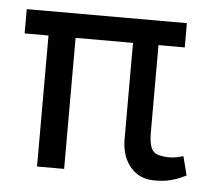

<svg xmlns="http://www.w3.org/2000/svg" viewBox="-38 -424 514 473"><g transform="rotate(5 219.0 -187.5)"><path d="M69 0H136V-324H278V-83Q279 -42 301 -16.5Q323 9 360 9Q383 9 398.5 5Q414 1 424 -3.5Q434 -8 438 -10L426 -57Q408 -51 392 -51Q359 -51 350 -64Q341 -77 341 -106V-324H406V-384H10V-324H69Z"/></g></svg>

Font: Cambay Devanagari
Style: Regular
Weight: 400
Designer: Pooja Saxena
Foundry: Pooja Saxena
Version: Version 1.180;PS 001.180;hotconv 1.0.70;makeotf.lib2.5.58329